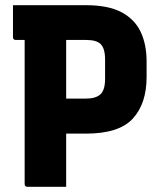

<svg xmlns="http://www.w3.org/2000/svg" viewBox="-20 -720 640 740"><path d="M235 0H86Q75 0 75 -11V-566H41Q30 -566 30 -577V-700H311Q397 -700 448 -673Q499 -646 522 -597.5Q545 -549 545 -483V-423Q545 -321 492 -263Q439 -205 311 -205H235ZM312 -566H235V-340H311Q349 -340 367 -356.5Q385 -373 385 -416V-490Q385 -533 368 -550Q352 -566 312 -566Z"/></svg>

Font: Recursive Sn Lnr St XBd
Style: Regular
Weight: 800
Version: Version 1.079;hotconv 1.0.112;makeotfexe 2.5.65598; ttfautoh